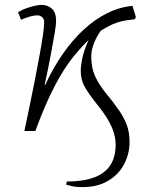

<svg xmlns="http://www.w3.org/2000/svg" viewBox="-20 -537 610 787"><path d="M318 230Q301 230 289.5 228.5Q278 227 269 224.5Q260 222 251 220L254 207Q321 207 365.5 190.5Q410 174 432 140.5Q454 107 454 56Q454 32 446.5 7Q439 -18 422 -47Q405 -76 374 -114Q348 -147 334 -169.5Q320 -192 315.5 -210Q311 -228 311 -247Q311 -266 317 -296.5Q323 -327 343 -373Q314 -345 286 -311Q258 -277 231.5 -233Q205 -189 178.5 -131.5Q152 -74 125 0H80Q88 -40 99 -91Q110 -142 120.5 -196.5Q131 -251 140.5 -301.5Q150 -352 155.5 -389.5Q161 -427 161 -445Q161 -460 152.5 -467Q144 -474 134 -474Q118 -474 99 -468Q80 -462 66 -456L54 -487Q70 -497 87.5 -503Q105 -509 121.5 -513Q138 -517 151 -517Q174 -517 192 -502Q210 -487 210 -450Q210 -436 204 -400.5Q198 -365 188 -311.5Q178 -258 163 -189L165 -188Q197 -258 237 -315.5Q277 -373 323 -415.5Q369 -458 419.5 -483Q470 -508 523 -513L537 -467L532 -458Q502 -455 481.5 -450.5Q461 -446 441.5 -437.5Q422 -429 393 -411Q382 -396 373 -377.5Q364 -359 359 -341Q354 -323 354 -303Q354 -285 358 -262.5Q362 -240 374.5 -215Q387 -190 410 -160Q445 -118 467 -86Q489 -54 500 -24Q511 6 511 45Q511 94 488.5 136.5Q466 179 422.5 204.5Q379 230 318 230Z"/></svg>

Font: Literata 18pt ExtraLight
Style: Italic
Weight: 250
Italic angle: -2°
Designer: Latin by Veronika Burian and Jose Scaglione. Greek by Irene Vlachou. Cyrillic by Vera Evstafieva
Foundry: TypeTogether
Version: Version 3.103;gftools[0.9.29]